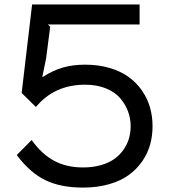

<svg xmlns="http://www.w3.org/2000/svg" viewBox="-20 -830 759 861"><path d="M664.1 -264.2Q664.1 -220.7 653.1 -181.2Q642.1 -141.6 617.4 -106.2Q592.8 -70.8 557.1 -44.9Q521.5 -19 468.8 -3.9Q416 11.2 352.1 11.2Q252 11.2 183.1 -22.2Q114.3 -55.7 55.2 -134.8L122.1 -202.1Q167 -138.7 222.9 -108.9Q278.8 -79.1 352.1 -79.1Q396.5 -79.1 432.9 -89.6Q469.2 -100.1 493.7 -117.9Q518.1 -135.7 534.7 -159.9Q551.3 -184.1 558.6 -210.2Q565.9 -236.3 565.9 -264.2Q565.9 -298.8 554 -330.8Q542 -362.8 518.6 -390.1Q495.1 -417.5 454.6 -433.8Q414.1 -450.2 361.8 -450.2Q223.6 -450.2 141.1 -350.1L77.1 -413.1L124 -810.1H606V-720.2H194.8L205.1 -710L187 -569.8L169.9 -485.8L171.9 -484.9Q217.8 -514.6 262.5 -527.3Q307.1 -540 361.8 -540Q421.9 -540 471.9 -525.1Q522 -510.3 557.1 -484.6Q592.3 -459 616.7 -423.8Q641.1 -388.7 652.6 -348.4Q664.1 -308.1 664.1 -264.2Z"/></svg>

Font: Sinkin Sans 400 Regular
Style: Regular
Weight: 400
Designer: Keith Bates
Foundry: K-Type
Version: Sinkin Sans (version 1.0)  by Keith Bates   •   © 2014   www